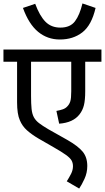

<svg xmlns="http://www.w3.org/2000/svg" viewBox="-20 -909 608 1113"><path d="M568 -551H474V-380Q474 -329 466.5 -299Q459 -269 441 -246Q404 -198 323 -192L307 -266Q329 -270 344.5 -275.5Q360 -281 370 -292Q382 -304 387.5 -321.5Q393 -339 393 -380V-551H160V-353Q160 -307 163 -278Q166 -249 176 -230Q186 -211 206 -195.5Q226 -180 260 -160L370 -98Q433 -62 459.5 -29.5Q486 3 486 53Q486 93 469.5 128.5Q453 164 439 184L367 142Q380 122 391.5 99.5Q403 77 403 55Q403 36 395 21.5Q387 7 363 -10.5Q339 -28 290 -56L203 -106Q164 -129 136.5 -153.5Q109 -178 95 -212Q79 -248 79 -316V-551H0V-622H568ZM534 -863Q511 -763 457.5 -721.5Q404 -680 327 -680Q255 -680 201 -724.5Q147 -769 113 -863L184 -887Q210 -817 243.5 -783Q277 -749 330 -749Q387 -749 414.5 -785.5Q442 -822 458 -889Z"/></svg>

Font: Go Noto Kurrent-Regular
Style: Regular
Weight: 400
Designer: Monotype Design Team
Foundry: Monotype Imaging Inc.
Version: Version 2.012; ttfautohint (v1.8.4.7-5d5b)